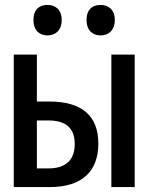

<svg xmlns="http://www.w3.org/2000/svg" viewBox="-20 -761 603 781"><path d="M389 -617C421 -617 447 -637 447 -680C447 -722 421 -741 389 -741C357 -741 332 -723 332 -680C332 -637 357 -617 389 -617ZM173 -617C205 -617 231 -637 231 -680C231 -722 205 -741 173 -741C141 -741 116 -723 116 -680C116 -637 141 -617 173 -617ZM433 0H528V-539H433ZM36 0H183C311 0 380 -62 380 -177C380 -290 313 -348 181 -348H130V-539H36ZM130 -76V-271H177C248 -271 284 -240 284 -175C284 -110 247 -76 178 -76Z"/></svg>

Font: Noto Sans Mono SemiCondensed Medium
Style: Regular
Weight: 500
Width: 4
Designer: Monotype Design Team
Foundry: Monotype Imaging Inc.
Version: Version 2.014